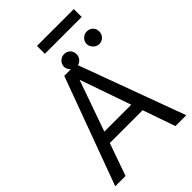

<svg xmlns="http://www.w3.org/2000/svg" viewBox="-277 -1092 1209 1209"><g transform="rotate(-45 328.0 -487.0)"><path d="M11.7 0 276.4 -718.8H379.9L644.5 0H547.9L328.1 -630.9H326.2L103.5 0ZM144.5 -216.8V-292H511.7V-216.8ZM372.1 -704.1Q350.1 -704.1 333 -721.2Q315.9 -738.3 315.4 -760.7Q315.9 -784.7 333 -800.5Q350.1 -816.4 372.1 -816.4Q396.5 -816.4 412.4 -800.5Q428.2 -784.7 427.7 -760.7Q428.2 -738.3 412.4 -721.2Q396.5 -704.1 372.1 -704.1ZM574.2 -704.1Q552.2 -704.1 535.2 -721.2Q518.1 -738.3 517.6 -760.7Q518.1 -784.7 535.2 -800.5Q552.2 -816.4 574.2 -816.4Q598.6 -816.4 614.5 -800.5Q630.4 -784.7 629.9 -760.7Q630.4 -738.3 614.5 -721.2Q598.6 -704.1 574.2 -704.1ZM616.2 -973.6V-903.3H288.1V-973.6Z"/></g></svg>

Font: Inter Display V
Style: Regular
Weight: 400
Designer: Rasmus Andersson
Foundry: rsms
Version: Version 3.015;git-src